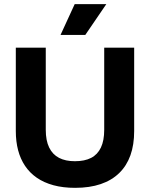

<svg xmlns="http://www.w3.org/2000/svg" viewBox="-20 -889 721 923"><path d="M341 14Q283 14 237 1.5Q191 -11 157 -34.5Q123 -58 100.5 -91.5Q78 -125 67 -167Q56 -209 56 -259V-660H200V-265Q200 -213 216.5 -179.5Q233 -146 264 -130Q295 -114 340 -114Q387 -114 418 -130Q449 -146 465 -179.5Q481 -213 481 -265V-660H625V-259Q625 -193 607 -142.5Q589 -92 553 -57Q517 -22 464 -4Q411 14 341 14ZM390 -721H271L339 -869H491Z"/></svg>

Font: Bricolage Grotesque 28pt
Style: Bold
Weight: 700
Designer: Mathieu Triay
Foundry: Atelier Triay
Version: Version 1.000;gftools[0.9.30]